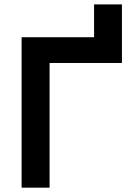

<svg xmlns="http://www.w3.org/2000/svg" viewBox="-20 -865 626 885"><path d="M79.6 0V-693.4H208.5V0ZM79.6 -574.7V-693.4H542V-574.7ZM413.6 -620.1V-844.7H542V-620.1Z"/></svg>

Font: Cascadia Code PL
Style: Regular
Weight: 400
Monospace: yes
Designer: Aaron Bell
Foundry: Saja Typeworks
Version: Version 2102.003